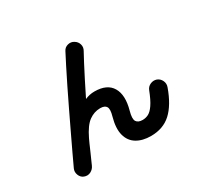

<svg xmlns="http://www.w3.org/2000/svg" viewBox="-161 -1007 1323 1251"><g transform="rotate(-30 500.0 -382.0)"><path d="M138 16Q116 7 107 -17Q98 -41 108 -63Q125 -100 151.5 -156Q178 -212 209.5 -278Q241 -344 274 -413Q307 -482 339 -547Q371 -612 398 -665.5Q425 -719 443 -753Q454 -775 478.5 -781.5Q503 -788 524 -775Q546 -762 552.5 -738.5Q559 -715 546 -693Q532 -668 509.5 -625Q487 -582 459.5 -528Q432 -474 403 -415Q438 -430 474 -430Q569 -430 604.5 -370Q640 -310 611 -206Q596 -152 608.5 -132Q621 -112 655 -112Q678 -112 699 -122.5Q720 -133 742 -165Q764 -197 788 -259Q797 -282 820 -292Q843 -302 866 -294Q889 -285 899.5 -262Q910 -239 901 -215Q861 -103 801.5 -48.5Q742 6 650 6Q587 6 544 -20Q501 -46 487 -98.5Q473 -151 495 -230Q509 -278 498 -297.5Q487 -317 452 -317Q407 -317 368 -289Q329 -261 292 -184Q288 -176 277.5 -152.5Q267 -129 255 -101Q243 -73 232.5 -50.5Q222 -28 219 -20Q209 3 186.5 14.5Q164 26 138 16Z"/></g></svg>

Font: Zen Maru Gothic
Style: Bold
Weight: 700
Designer: Yoshimichi Ohira
Foundry: Positype
Version: Version 1.001